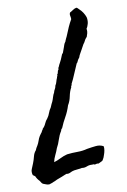

<svg xmlns="http://www.w3.org/2000/svg" viewBox="-114 -796 590 892"><g transform="rotate(-10 180.5 -350.0)"><path d="M85 -54.7Q101.6 -59.6 116.7 -67.4Q131.8 -75.2 150.4 -80.1Q174.8 -83 199.7 -83Q224.6 -83 246.1 -88.9Q269.5 -92.8 288.6 -94.7Q307.6 -96.7 324.2 -87.9Q326.2 -80.1 324.2 -68.8Q322.3 -57.6 319.3 -49.8Q316.4 -41 314.5 -36.1Q312.5 -31.2 307.6 -23.4Q302.7 -19.5 297.4 -17.6Q292 -15.6 287.1 -12.7Q278.3 -14.6 268.6 -10.7Q265.6 -14.6 255.9 -12.7Q242.2 -13.7 231 -8.8Q219.7 -3.9 207 -5.9Q199.2 -3.9 189.9 -3.4Q180.7 -2.9 169.9 -1Q159.2 1 150.4 5.9Q141.6 10.7 130.9 8.8Q120.1 13.7 108.4 18.1Q96.7 22.5 84 27.3Q73.2 33.2 71.8 33.2Q70.3 33.2 68.4 34.2Q58.6 39.1 54.2 40Q49.8 41 44.9 43Q37.1 43 30.8 40.5Q24.4 38.1 16.6 35.2Q11.7 32.2 9.8 28.8Q7.8 25.4 3.9 19.5Q-7.8 7.8 -12.7 -4.9Q-14.6 -6.8 -17.6 -8.8Q-20.5 -10.7 -23.4 -12.7Q-28.3 -29.3 -22.9 -41.5Q-17.6 -53.7 -12.7 -66.4Q-6.8 -81.1 -2.9 -97.2Q1 -113.3 10.7 -124Q13.7 -132.8 21.5 -144.5Q27.3 -154.3 30.8 -165Q34.2 -175.8 40 -185.5Q43 -190.4 46.4 -194.8Q49.8 -199.2 52.7 -203.1Q53.7 -208 56.2 -210Q58.6 -211.9 59.6 -216.8Q69.3 -225.6 74.7 -238.3Q80.1 -251 88.9 -260.7Q96.7 -271.5 101.1 -284.2Q105.5 -296.9 113.3 -307.6Q117.2 -317.4 119.6 -322.3Q122.1 -327.1 125 -333Q128.9 -341.8 132.3 -353.5Q135.7 -365.2 140.6 -373Q142.6 -381.8 146.5 -387.7Q150.4 -393.6 152.3 -404.3Q157.2 -411.1 159.7 -420.9Q162.1 -430.7 166 -438.5Q166 -442.4 168.5 -445.8Q170.9 -449.2 168.9 -452.1Q173.8 -457 174.3 -463.9Q174.8 -470.7 179.7 -475.6Q178.7 -482.4 184.6 -490.2Q185.5 -495.1 188 -498.5Q190.4 -502 191.4 -504.9Q200.2 -521.5 202.6 -528.8Q205.1 -536.1 208 -542Q210 -543.9 211.9 -546.4Q213.9 -548.8 214.8 -552.7Q216.8 -557.6 218.8 -563.5Q220.7 -569.3 222.7 -574.2Q224.6 -579.1 225.6 -583Q226.6 -586.9 228.5 -589.8Q235.4 -599.6 234.9 -600.6Q234.4 -601.6 235.4 -602.5Q237.3 -607.4 239.3 -611.3Q241.2 -615.2 243.2 -619.1Q253.9 -645.5 261.2 -662.1Q268.6 -678.7 278.3 -695.3Q278.3 -703.1 276.4 -711.4Q274.4 -719.7 278.3 -726.6Q286.1 -730.5 293.5 -735.8Q300.8 -741.2 309.6 -743.2Q313.5 -744.1 316.9 -739.7Q320.3 -735.4 323.2 -733.4Q332 -725.6 339.4 -714.4Q346.7 -703.1 350.6 -691.4Q352.5 -683.6 352.1 -673.3Q351.6 -663.1 348.6 -656.2Q345.7 -645.5 340.8 -639.6Q342.8 -627 340.3 -618.2Q337.9 -609.4 335 -601.6Q325.2 -591.8 319.3 -578.1Q313.5 -571.3 309.6 -563Q305.7 -554.7 300.8 -546.9Q296.9 -539.1 292 -531.2Q287.1 -523.4 284.2 -513.7Q275.4 -502.9 273.9 -497.6Q272.5 -492.2 267.6 -488.3Q255.9 -462.9 247.1 -440.9Q238.3 -418.9 227.5 -398.4Q228.5 -393.6 225.6 -391.1Q222.7 -388.7 223.6 -383.8Q213.9 -366.2 209.5 -343.8Q205.1 -321.3 194.3 -303.7Q185.5 -275.4 172.4 -252.4Q159.2 -229.5 148.4 -203.1Q143.6 -201.2 141.6 -191.4Q130.9 -174.8 124.5 -154.3Q118.2 -133.8 108.4 -116.2Q103.5 -101.6 95.7 -85.9Q87.9 -70.3 85 -54.7Z"/></g></svg>

Font: Seaweed Script
Style: Regular
Weight: 400
Designer: Squid
Foundry: Font Diner, Inc DBA Neapolitan
Version: Version 1.000